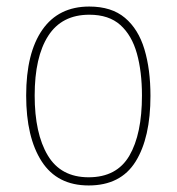

<svg xmlns="http://www.w3.org/2000/svg" viewBox="-20 -557 540 587"><path d="M251 10Q155 10 107.5 -63.5Q60 -137 60 -265Q60 -395 109.5 -466Q159 -537 253 -537Q321 -537 362 -502.5Q403 -468 421.5 -406.5Q440 -345 440 -264Q440 -136 394.5 -63Q349 10 251 10ZM251 -15Q337 -15 375.5 -81Q414 -147 414 -265Q414 -338 398.5 -393.5Q383 -449 348 -480.5Q313 -512 253 -512Q169 -512 127.5 -447.5Q86 -383 86 -265Q86 -149 126 -82Q166 -15 251 -15Z"/></svg>

Font: Noto Sans Mono ExtraCondensed Thin
Style: Regular
Weight: 100
Width: 2
Designer: Monotype Design Team
Foundry: Monotype Imaging Inc.
Version: Version 2.014; ttfautohint (v1.8.4.7-5d5b)